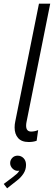

<svg xmlns="http://www.w3.org/2000/svg" viewBox="-40 -772 304 1051"><path d="M40 -74.2Q40 -91.3 43.5 -106.9L173.3 -752H234.9L105 -103.5Q103 -93.8 103 -84Q103 -51.8 130.9 -51.8Q140.1 -51.8 151.1 -54.2Q162.1 -56.6 168.9 -60.1L160.6 -1.5Q141.6 5.4 117.2 5.4Q78.1 5.4 59.1 -16.4Q40 -38.1 40 -74.2ZM-19.5 234.9 31.7 196.3Q45.4 186 53.5 178.2Q61.5 170.4 65.9 161.6Q62.5 163.1 56.2 163.1Q41 163.1 28.3 150.4Q15.6 137.7 15.6 120.6Q15.6 104.5 27.1 92.3Q38.6 80.1 56.6 80.1Q75.7 80.1 89.1 93.8Q102.5 107.4 102.5 130.9Q102.5 157.2 87.9 179.2Q73.2 201.2 52.2 216.8L-1 258.8Z"/></svg>

Font: Reddit Sans Fudge Light Italic
Style: Regular
Weight: 300
Italic angle: -11.25°
Designer: Stephen Hutchings
Version: Version 1.013